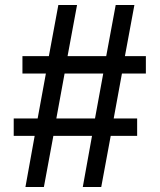

<svg xmlns="http://www.w3.org/2000/svg" viewBox="-20 -750 640 770"><path d="M82 0 119 -205H35V-275H131L164 -455H70V-525H176L214 -730H289L251 -525H406L444 -730H519L481 -525H565V-455H469L436 -275H530V-205H424L386 0H312L349 -205H194L156 0ZM206 -275H361L394 -455H239Z"/></svg>

Font: JetBrains Mono NL Medium
Style: Regular
Weight: 500
Monospace: yes
Designer: Philipp Nurullin, Konstantin Bulenkov
Foundry: JetBrains
Version: Version 2.305; ttfautohint (v1.8.4.7-5d5b)